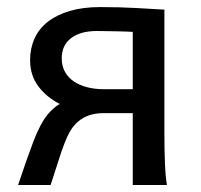

<svg xmlns="http://www.w3.org/2000/svg" viewBox="-20 -528 575 548"><path d="M358.9 -273.4V-437Q352.1 -437.5 338.6 -438Q325.2 -438.5 309.8 -438.7Q294.4 -439 279.8 -439.2Q265.1 -439.5 256.3 -439.5Q209.5 -439.5 182.9 -419.2Q156.2 -398.9 156.2 -361.3Q156.2 -338.9 165.8 -322.3Q175.3 -305.7 191.7 -294.9Q208 -284.2 229.7 -278.8Q251.5 -273.4 275.9 -273.4ZM275.9 -205.1Q231.4 -205.1 203.6 -181.6Q190.9 -170.9 181.9 -156.2Q172.9 -141.6 164.6 -120.4Q156.2 -99.1 147 -69.6Q137.7 -40 124.5 0H31.7Q56.6 -75.2 75.9 -125.7Q95.2 -176.3 117.2 -202.6Q124.5 -211.4 133.1 -218.8Q141.6 -226.1 150.4 -231.4Q112.8 -250.5 89.4 -281.7Q65.9 -313 65.9 -356.4Q65.9 -390.1 78.6 -418.2Q91.3 -446.3 116.7 -466.1Q142.1 -485.8 179.4 -496.8Q216.8 -507.8 266.1 -507.8Q322.3 -507.8 369.1 -505.1Q416 -502.4 449.2 -500.5V-148.9Q449.2 -98.1 450.9 -59.3Q452.6 -20.5 456.5 0H358.9V-205.1Z"/></svg>

Font: Andika Cyr
Style: Regular
Weight: 400
Designer: Victor Gaultney, Annie Olsen, Julie Remington, Don Collingsworth, Eric Hays, Becca Hirsbrunner
Foundry: SIL International
Version: Version 5.000